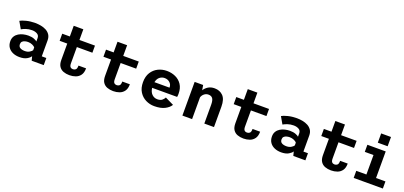

<svg xmlns="http://www.w3.org/2000/svg" viewBox="22 -1690 5641 2678"><g transform="rotate(20 2842.0 -351.0)"><path d="M260.5 11Q205 11 161 -8Q117 -27 91.2 -64Q65.5 -101 65.5 -155Q65.5 -198 84.5 -228.2Q103.5 -258.5 134.8 -277.5Q166 -296.5 203.2 -305.2Q240.5 -314 277 -314Q326.5 -314 361.2 -300.8Q396 -287.5 408.5 -274.5V-325Q408.5 -365 376.2 -383.5Q344 -402 299.5 -402Q249.5 -402 209.2 -387.8Q169 -373.5 146.5 -359.5L86.5 -464Q114 -481 175 -496.5Q236 -512 307 -512Q349 -512 392 -504Q435 -496 470.8 -477Q506.5 -458 528.5 -425Q550.5 -392 550.5 -342V-105.5H618V0H439L423 -62Q411 -38 369.8 -13.5Q328.5 11 260.5 11ZM301 -94Q343 -94 371.2 -111.8Q399.5 -129.5 408.5 -145V-186Q398.5 -201 368.2 -214.8Q338 -228.5 304 -228.5Q280 -228.5 257.2 -222.2Q234.5 -216 220 -201.5Q205.5 -187 205.5 -162Q205.5 -124.5 232.5 -109.2Q259.5 -94 301 -94Z M823.5 -152V-394.5H710.5V-500H823.5V-658.5H966V-500H1196.5V-394.5H966V-155.5Q966 -114.5 980.8 -99.8Q995.5 -85 1018.5 -85Q1041.5 -85 1058.8 -99Q1076 -113 1076 -159.5H1188.5Q1188.5 -95 1161.8 -58Q1135 -21 1092.2 -5.5Q1049.5 10 1000.5 10Q951.5 10 911.2 -4.8Q871 -19.5 847.2 -54.8Q823.5 -90 823.5 -152Z M1473.5 -152V-394.5H1360.5V-500H1473.5V-658.5H1616V-500H1846.5V-394.5H1616V-155.5Q1616 -114.5 1630.8 -99.8Q1645.5 -85 1668.5 -85Q1691.5 -85 1708.8 -99Q1726 -113 1726 -159.5H1838.5Q1838.5 -95 1811.8 -58Q1785 -21 1742.2 -5.5Q1699.5 10 1650.5 10Q1601.5 10 1561.2 -4.8Q1521 -19.5 1497.2 -54.8Q1473.5 -90 1473.5 -152Z M2260 11Q2193.5 11 2134 -18.2Q2074.5 -47.5 2037.2 -105.8Q2000 -164 2000 -251Q2000 -337.5 2036.8 -395.5Q2073.5 -453.5 2133.2 -482.8Q2193 -512 2261.5 -512Q2331.5 -512 2390.8 -485Q2450 -458 2486 -403.8Q2522 -349.5 2522 -266.5Q2522 -255 2521 -242.2Q2520 -229.5 2518 -219.5H2147Q2154.5 -159 2188 -126.5Q2221.5 -94 2268.5 -94Q2315.5 -94 2340.5 -116.2Q2365.5 -138.5 2373.5 -158L2502 -95.5Q2474 -49 2413.8 -19Q2353.5 11 2260 11ZM2264.5 -407.5Q2226.5 -407.5 2194.2 -383Q2162 -358.5 2150 -304.5H2374V-309.5Q2374 -351 2343 -379.2Q2312 -407.5 2264.5 -407.5Z M2676 0V-500H2802L2814.5 -426Q2837 -463 2875.8 -487.2Q2914.5 -511.5 2970 -511.5Q3047.5 -511.5 3096.2 -462Q3145 -412.5 3145 -301.5V0H3001.5V-279Q3001.5 -344 2981.5 -371.8Q2961.5 -399.5 2919 -399.5Q2883.5 -399.5 2856.5 -377Q2829.5 -354.5 2820 -323V0Z M3407 -152V-394.5H3294V-500H3407V-658.5H3549.5V-500H3780V-394.5H3549.5V-155.5Q3549.5 -114.5 3564.2 -99.8Q3579 -85 3602 -85Q3625 -85 3642.2 -99Q3659.5 -113 3659.5 -159.5H3772Q3772 -95 3745.2 -58Q3718.5 -21 3675.8 -5.5Q3633 10 3584 10Q3535 10 3494.8 -4.8Q3454.5 -19.5 3430.8 -54.8Q3407 -90 3407 -152Z M4144 11Q4088.5 11 4044.5 -8Q4000.5 -27 3974.8 -64Q3949 -101 3949 -155Q3949 -198 3968 -228.2Q3987 -258.5 4018.2 -277.5Q4049.5 -296.5 4086.8 -305.2Q4124 -314 4160.5 -314Q4210 -314 4244.8 -300.8Q4279.5 -287.5 4292 -274.5V-325Q4292 -365 4259.8 -383.5Q4227.5 -402 4183 -402Q4133 -402 4092.8 -387.8Q4052.5 -373.5 4030 -359.5L3970 -464Q3997.5 -481 4058.5 -496.5Q4119.5 -512 4190.5 -512Q4232.5 -512 4275.5 -504Q4318.5 -496 4354.2 -477Q4390 -458 4412 -425Q4434 -392 4434 -342V-105.5H4501.5V0H4322.5L4306.5 -62Q4294.5 -38 4253.2 -13.5Q4212 11 4144 11ZM4184.5 -94Q4226.5 -94 4254.8 -111.8Q4283 -129.5 4292 -145V-186Q4282 -201 4251.8 -214.8Q4221.5 -228.5 4187.5 -228.5Q4163.5 -228.5 4140.8 -222.2Q4118 -216 4103.5 -201.5Q4089 -187 4089 -162Q4089 -124.5 4116 -109.2Q4143 -94 4184.5 -94Z M4707 -152V-394.5H4594V-500H4707V-658.5H4849.5V-500H5080V-394.5H4849.5V-155.5Q4849.5 -114.5 4864.2 -99.8Q4879 -85 4902 -85Q4925 -85 4942.2 -99Q4959.5 -113 4959.5 -159.5H5072Q5072 -95 5045.2 -58Q5018.5 -21 4975.8 -5.5Q4933 10 4884 10Q4835 10 4794.8 -4.8Q4754.5 -19.5 4730.8 -54.8Q4707 -90 4707 -152Z M5366.5 -714.5H5512.5V-577H5366.5ZM5218.5 0V-105.5H5369V-394.5H5240V-500H5512V-105.5H5651.5V0Z"/></g></svg>

Font: Trispace SemiBold
Style: Regular
Weight: 600
Designer: Tyler Finck
Foundry: Etcetera Type Company
Version: Version 1.210; ttfautohint (v1.8.3)